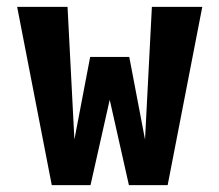

<svg xmlns="http://www.w3.org/2000/svg" viewBox="-20 -540 640 560"><path d="M131 0 30 -520H177L197 -133L243 -374H357L403 -133L423 -520H570L469 0H356L300 -249L244 0Z"/></svg>

Font: Iosevka SS04 Heavy Extended
Style: Regular
Weight: 900
Width: 7
Monospace: yes
Designer: Belleve Invis
Foundry: Belleve Invis
Version: Version 19.0.0; ttfautohint (v1.8.4)